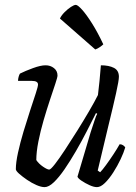

<svg xmlns="http://www.w3.org/2000/svg" viewBox="-20 -768 559 788"><path d="M163 0Q149 0 129.5 -8.5Q110 -17 91 -30Q72 -43 59 -54.5Q46 -66 45 -73Q45 -101 54 -142Q63 -183 76.5 -228Q90 -273 103.5 -314Q117 -355 126.5 -384Q136 -413 136 -421Q136 -436 111 -436H54Q54 -444 56.5 -453Q59 -462 62 -466Q84 -477 115.5 -488.5Q147 -500 167 -500Q187 -500 201.5 -488.5Q216 -477 216 -458Q216 -451 207 -424Q198 -397 185 -358Q172 -319 159 -274.5Q146 -230 137.5 -187Q129 -144 129 -111Q139 -96 156.5 -84Q174 -72 182 -72Q188 -72 205.5 -94.5Q223 -117 247 -153.5Q271 -190 297 -231.5Q323 -273 345.5 -311.5Q368 -350 382 -378Q385 -401 388.5 -436.5Q392 -472 394 -500Q427 -500 447.5 -489.5Q468 -479 468 -453Q468 -438 456.5 -386Q445 -334 425 -252.5Q405 -171 381 -68L391 -61Q400 -70 415 -90.5Q430 -111 445.5 -134.5Q461 -158 471 -176Q479 -176 485 -172Q491 -168 494 -163Q488 -142 475 -114.5Q462 -87 445 -60.5Q428 -34 410.5 -17Q393 0 378 0Q365 0 347.5 -8Q330 -16 315 -26Q300 -36 298 -43L352 -225Q361 -252 368 -273.5Q375 -295 379 -301L374 -304Q357 -270 336 -229Q315 -188 291.5 -147.5Q268 -107 245 -73.5Q222 -40 201 -20Q180 0 163 0ZM371 -565 226 -692Q232 -705 245 -718Q258 -731 271 -739.5Q284 -748 291 -748Q299 -748 317 -728Q335 -708 358 -671.5Q381 -635 404 -586Q399 -581 389.5 -574.5Q380 -568 371 -565Z"/></svg>

Font: Texturina 72pt 72pt Regular
Style: Italic
Weight: 400
Italic angle: -11°
Designer: Guillermo Torres Carreño
Foundry: Omnibus-Type
Version: Version 1.002; ttfautohint (v1.8.3)